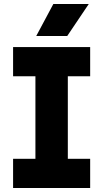

<svg xmlns="http://www.w3.org/2000/svg" viewBox="-20 -934 513 954"><path d="M156 -50V-650H317V-50ZM45 -555V-700H428V-555ZM45 0V-145H428V0ZM160 -755 245 -914H421L314 -755Z"/></svg>

Font: SUSE Thin ExtraBold
Style: Regular
Weight: 800
Version: Version 1.000